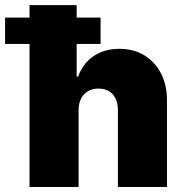

<svg xmlns="http://www.w3.org/2000/svg" viewBox="-80 -748 726 768"><path d="M234.4 -306.6V0H38.1V-727.5H226.6V-441.4H232.4Q251 -493.7 293.9 -523.2Q336.9 -552.7 397.5 -552.7Q455.1 -552.7 497.8 -526.4Q540.5 -500 564.2 -453.9Q587.9 -407.7 587.9 -347.7V0H391.6V-306.6Q391.6 -347.2 371.3 -370.4Q351.1 -393.6 313.5 -393.6Q277.8 -393.6 256.1 -370.4Q234.4 -347.2 234.4 -306.6ZM-59.6 -572.3V-677.7H322.3V-572.3Z"/></svg>

Font: Inter Tight Black
Style: Regular
Weight: 900
Designer: Rasmus Andersson
Foundry: rsms
Version: Version 3.004; ttfautohint (v1.8.4.7-5d5b)